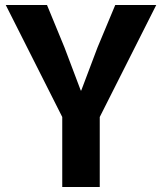

<svg xmlns="http://www.w3.org/2000/svg" viewBox="-20 -748 646 768"><path d="M229 -280 3 -728H168L238 -558L303 -386H305L370 -558L441 -728H605L379 -280V0H229Z"/></svg>

Font: Murecho Thin SemiBold
Style: Regular
Weight: 600
Version: Version 1.010